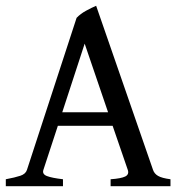

<svg xmlns="http://www.w3.org/2000/svg" viewBox="-20 -641 617 661"><path d="M179.2 -208 129.4 -56.2Q124.5 -41.5 141.6 -34.9Q158.7 -28.3 196.8 -23.9V0H0V-23.9Q31.7 -29.8 50 -35.9Q68.4 -42 72.8 -56.2L243.7 -579.6Q257.3 -593.8 276.6 -604.2Q295.9 -614.7 311 -621.1L506.8 -56.2Q511.2 -43 524.2 -35.4Q537.1 -27.8 566.9 -23.9V0H360.8V-23.9Q397 -26.4 411.1 -33.4Q425.3 -40.5 419.9 -56.2L367.7 -208ZM352.1 -254.4 271.5 -490.7 194.3 -254.4Z"/></svg>

Font: Namdhinggo
Style: Regular
Weight: 400
Designer: Victor Gaultney
Foundry: SIL International
Version: Version 3.001